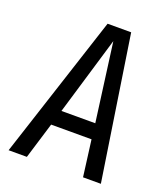

<svg xmlns="http://www.w3.org/2000/svg" viewBox="-130 -790 761 880"><g transform="rotate(20 250.0 -350.0)"><path d="M295 -634 181 -252H346ZM378 0 355 -177H158L104 0H15L243 -700H358L465 0Z"/></g></svg>

Font: Share
Style: Italic
Weight: 400
Version: Version 1.002